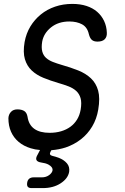

<svg xmlns="http://www.w3.org/2000/svg" viewBox="-20 -760 640 983"><path d="M435 -585Q427 -621 400 -635.5Q373 -650 335 -650Q279 -650 241.5 -620Q204 -590 196 -547Q191 -516 196.5 -496Q202 -476 216 -463.5Q230 -451 250.5 -443Q271 -435 295 -428Q341 -415 380 -399.5Q419 -384 445.5 -359Q472 -334 482.5 -296Q493 -258 483 -199Q475 -151 452 -112.5Q429 -74 394.5 -47Q360 -20 316 -5Q282 6 243 9L239 16Q234 25 236.5 30.5Q239 36 248 38Q265 42 281 48Q307 58 322.5 76Q338 94 334 120Q328 154 290.5 178.5Q253 203 199 203H142Q128 203 122.5 196.5Q117 190 119 176Q121 162 129.5 155Q138 148 152 148H194Q216 148 231.5 136.5Q247 125 249 112Q251 95 227 82Q213 75 191 72Q171 69 166.5 59Q162 49 173 31L185 8Q159 6 137 -1Q101 -12 75.5 -33.5Q50 -55 36.5 -85.5Q23 -116 23 -155Q24 -174 36 -187Q48 -200 69 -200Q90 -200 103.5 -192Q117 -184 121 -162Q127 -121 155.5 -100.5Q184 -80 234 -80Q266 -80 293 -88Q320 -96 340.5 -111Q361 -126 374.5 -148Q388 -170 393 -199Q399 -235 392.5 -257.5Q386 -280 370 -294.5Q354 -309 330.5 -318Q307 -327 279 -335Q238 -347 202.5 -361.5Q167 -376 142.5 -399Q118 -422 107.5 -457Q97 -492 106 -545Q114 -589 135.5 -624.5Q157 -660 189 -686Q221 -712 262 -726Q303 -740 350 -740Q391 -740 423 -729.5Q455 -719 477.5 -699.5Q500 -680 513 -652.5Q526 -625 527 -592Q528 -571 516 -559Q504 -547 479 -547Q460 -547 450 -556Q440 -565 435 -585Z"/></svg>

Font: Maple Mono Normal NL
Style: Italic
Weight: 400
Italic angle: -10°
Monospace: yes
Designer: subframe7536
Version: Version 7.000